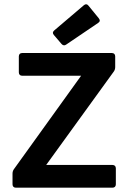

<svg xmlns="http://www.w3.org/2000/svg" viewBox="-20 -871 595 891"><path d="M230.5 -708 265.6 -667C271.5 -660.2 279.3 -658.2 287.1 -664.1L435.5 -764.6C444.3 -770.5 445.3 -777.3 438.5 -786.1L390.6 -844.7C384.8 -852.5 377 -853.5 369.1 -846.7L231.4 -729.5C223.6 -722.7 223.6 -715.8 230.5 -708ZM38.1 -65.4V-15.6C38.1 -5.9 43.9 0 53.7 0H502C511.7 0 517.6 -5.9 517.6 -15.6V-89.8C517.6 -99.6 511.7 -105.5 502 -105.5H194.3L508.8 -540C512.7 -545.9 514.6 -552.7 514.6 -559.6V-609.4C514.6 -619.1 508.8 -625 499 -625H83C73.2 -625 67.4 -619.1 67.4 -609.4V-535.2C67.4 -525.4 73.2 -519.5 83 -519.5H356.4L43.9 -85C40 -79.1 38.1 -72.3 38.1 -65.4Z"/></svg>

Font: Ed Sans Neue SemiBold
Style: Regular
Weight: 600
Designer: Stephen Hutchings
Version: Version 1.004;PS 001.004;hotconv 1.0.88;makeotf.lib2.5.64775